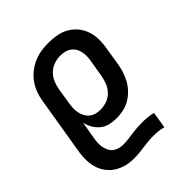

<svg xmlns="http://www.w3.org/2000/svg" viewBox="-206 -658 1012 1012"><g transform="rotate(-45 300.0 -152.5)"><path d="M210 223Q181 223 153.5 216.5Q126 210 102.5 196Q79 182 61.5 160.5Q44 139 35 113Q26 87 24.5 58Q23 29 27 0L82 -332Q86 -359 95.5 -385.5Q105 -412 121.5 -435.5Q138 -459 161 -477.5Q184 -496 210 -507.5Q236 -519 263.5 -523.5Q291 -528 318 -528Q350 -528 381 -522.5Q412 -517 438 -502Q464 -487 483 -464Q502 -441 511.5 -412.5Q521 -384 521.5 -352Q522 -320 516 -288L500 -188Q496 -163 488 -138.5Q480 -114 467 -91Q454 -68 435 -48.5Q416 -29 393 -16Q370 -3 344.5 2.5Q319 8 294 8Q268 8 243.5 2Q219 -4 200.5 -19Q182 -34 169.5 -55.5Q157 -77 152 -101L135 -2Q132 14 131.5 30.5Q131 47 134 62Q137 77 144 91Q151 105 163 114Q175 123 190.5 127Q206 131 222 131Q240 131 259 128.5Q278 126 296.5 123.5Q315 121 333.5 119.5Q352 118 371 118Q392 118 412.5 120Q433 122 453 127L438 219Q420 214 401 212Q382 210 363 210Q344 210 325 212Q306 214 286.5 216.5Q267 219 248 221Q229 223 210 223ZM266 -84Q289 -84 312.5 -92Q336 -100 353.5 -117.5Q371 -135 380.5 -157.5Q390 -180 394 -203L411 -303Q414 -320 414 -336.5Q414 -353 410.5 -368.5Q407 -384 399 -397Q391 -410 378.5 -419Q366 -428 350 -432Q334 -436 318 -436Q317 -436 317 -436Q317 -436 317 -436Q294 -436 270.5 -428Q247 -420 229 -403Q211 -386 201 -363Q191 -340 187 -317L173 -229Q170 -211 169 -193.5Q168 -176 171.5 -159.5Q175 -143 182.5 -128.5Q190 -114 202.5 -103.5Q215 -93 231.5 -88.5Q248 -84 266 -84Z"/></g></svg>

Font: Iosevka SS04 Semibold Extended
Style: Italic
Weight: 600
Width: 7
Italic angle: -9°
Monospace: yes
Designer: Belleve Invis
Foundry: Belleve Invis
Version: Version 19.0.0; ttfautohint (v1.8.4)